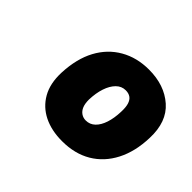

<svg xmlns="http://www.w3.org/2000/svg" viewBox="-94 -869 630 630"><g transform="rotate(45 221.5 -554.0)"><path d="M247 -370Q198 -370 161.5 -388Q125 -406 105 -441Q85 -476 87 -528Q90 -595 115 -641.5Q140 -688 183.5 -713Q227 -738 283 -738Q355 -738 400.5 -698Q446 -658 443 -581Q441 -516 416.5 -468.5Q392 -421 349 -395.5Q306 -370 247 -370ZM254 -473Q273 -473 286.5 -486Q300 -499 307.5 -522Q315 -545 316 -575Q317 -596 313 -609.5Q309 -623 300 -629.5Q291 -636 277 -636Q258 -636 244 -622Q230 -608 222 -584Q214 -560 213 -529Q213 -510 218 -498Q223 -486 232.5 -479.5Q242 -473 254 -473Z"/></g></svg>

Font: Mona Sans ExtraLight Black
Style: Italic
Weight: 900
Italic angle: -11.6951°
Version: Version 2.000